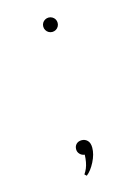

<svg xmlns="http://www.w3.org/2000/svg" viewBox="-103 -615 560 773"><g transform="rotate(-15 177.0 -228.5)"><path d="M177 -495.5Q169 -495.5 162 -499.5Q155 -503.5 151 -510.5Q147 -517.5 147 -525.5Q147 -534 151 -540.8Q155 -547.5 162 -551.5Q169 -555.5 177 -555.5Q185 -555.5 192 -551.5Q199 -547.5 203 -540.8Q207 -534 207 -525.5Q207 -517.5 203 -510.5Q199 -503.5 192 -499.5Q185 -495.5 177 -495.5ZM161 99.5 153 92Q160 82 164.8 70.5Q169.5 59 172 45.2Q174.5 31.5 175 15.5Q163.5 14.5 155.2 6Q147 -2.5 147 -14Q147 -27.5 155.5 -35.8Q164 -44 177.5 -44Q192 -44 201.8 -34Q211.5 -24 211.5 -4Q211.5 23.5 195.8 54.2Q180 85 161 99.5Z"/></g></svg>

Font: Spartan Thin ExtraLight
Style: Regular
Weight: 250
Version: Version 1.004